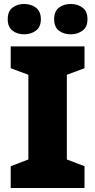

<svg xmlns="http://www.w3.org/2000/svg" viewBox="-20 -948 480 968"><path d="M406 0H34V-110L123 -144V-571L34 -604V-714H406V-604L317 -571V-144L406 -110ZM19 -851Q19 -891 43 -909.5Q67 -928 102 -928Q136 -928 161 -909.5Q186 -891 186 -851Q186 -812 161 -793.5Q136 -775 102 -775Q67 -775 43 -793.5Q19 -812 19 -851ZM253 -851Q253 -891 277 -909.5Q301 -928 337 -928Q371 -928 396 -909.5Q421 -891 421 -851Q421 -812 396 -793.5Q371 -775 337 -775Q301 -775 277 -793.5Q253 -812 253 -851Z"/></svg>

Font: Noto Sans Cham Black
Style: Regular
Weight: 900
Version: Version 2.002